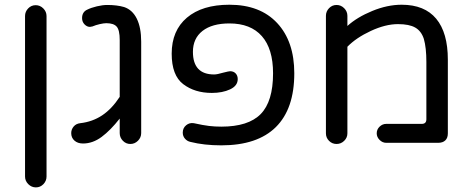

<svg xmlns="http://www.w3.org/2000/svg" viewBox="-20 -603 1991 812"><path d="M85.9 143.6V-535.2Q85.9 -553.7 99.1 -567.4Q112.3 -581.1 130.9 -581.1Q149.4 -581.1 163.1 -567.4Q176.8 -553.7 176.8 -535.2V143.6Q176.8 162.1 163.6 175.8Q150.4 189.5 131.8 189.5Q113.3 189.5 99.6 175.8Q85.9 162.1 85.9 143.6Z M504.9 -573.2Q540 -561.5 558.6 -523.9Q577.1 -486.3 577.1 -426.8V-40Q577.1 -21.5 563.5 -7.8Q549.8 5.9 531.2 5.9Q512.7 5.9 499.5 -7.8Q486.3 -21.5 486.3 -40V-101.6Q447.3 -51.8 409.7 -23.9Q372.1 3.9 331.1 3.9Q308.6 3.9 294.9 -8.3Q281.2 -20.5 281.2 -40Q281.2 -55.7 291.5 -67.9Q301.8 -80.1 319.3 -82Q371.1 -87.9 412.1 -115.2Q453.1 -142.6 486.3 -193.4V-433.6Q486.3 -475.6 473.6 -490.2Q460.9 -504.9 429.7 -504.9Q418.9 -504.9 401.9 -501Q384.8 -497.1 371.1 -491.2Q363.3 -489.3 360.4 -489.3Q347.7 -489.3 337.4 -500Q327.1 -510.7 327.1 -526.4Q327.1 -552.7 349.6 -562.5Q365.2 -570.3 389.6 -576.2Q414.1 -582 433.6 -582Q474.6 -582 504.9 -573.2Z M785.2 -2.9Q771.5 -5.9 762.2 -16.6Q752.9 -27.3 752.9 -42Q752.9 -61.5 767.1 -73.2Q781.2 -85 799.8 -82Q839.8 -73.2 864.3 -70.3Q888.7 -67.4 916 -67.4Q1030.3 -67.4 1082.5 -120.6Q1134.8 -173.8 1134.8 -293Q1134.8 -396.5 1087.4 -450.2Q1040 -503.9 950.2 -503.9Q877 -503.9 836.4 -472.2Q795.9 -440.4 795.9 -383.8Q795.9 -288.1 885.7 -288.1Q898.4 -288.1 924.8 -295.9Q948.2 -301.8 953.1 -301.8Q967.8 -301.8 976.6 -292.5Q985.4 -283.2 985.4 -268.6Q985.4 -240.2 953.1 -225.1Q920.9 -210 876 -210Q803.7 -210 754.9 -247.1Q706.1 -284.2 706.1 -376Q706.1 -473.6 770.5 -528.3Q835 -583 950.2 -583Q1080.1 -583 1152.3 -505.4Q1224.6 -427.7 1224.6 -293Q1224.6 -142.6 1146.5 -65.4Q1068.4 11.7 916 11.7Q842.8 11.7 785.2 -2.9Z M1358.4 -39.1V-536.1Q1358.4 -554.7 1371.6 -568.4Q1384.8 -582 1403.3 -582Q1421.9 -582 1435.5 -568.4Q1449.2 -554.7 1449.2 -536.1V-493.2Q1490.2 -530.3 1554.2 -556.6Q1618.2 -583 1678.7 -583Q1775.4 -583 1824.7 -523.9Q1874 -464.8 1874 -350.6V-39.1Q1874 -19.5 1863.3 -9.3Q1852.5 1 1833 1H1613.3Q1597.7 1 1585.4 -11.2Q1573.2 -23.4 1573.2 -39.1Q1573.2 -55.7 1585.4 -67.4Q1597.7 -79.1 1613.3 -79.1H1763.7Q1783.2 -79.1 1783.2 -98.6V-340.8Q1783.2 -401.4 1772.5 -438.5Q1761.7 -471.7 1736.3 -486.3Q1710.9 -501 1663.1 -501Q1610.4 -501 1548.3 -472.2Q1486.3 -443.4 1449.2 -405.3V-39.1Q1449.2 -20.5 1435.5 -7.3Q1421.9 5.9 1403.3 5.9Q1384.8 5.9 1371.6 -7.3Q1358.4 -20.5 1358.4 -39.1Z"/></svg>

Font: jf-openhuninn-1.0
Style: Regular
Weight: 400
Designer: [Kosugi Maru]
      Designed by Motoya company      

      [Varela Round]
      Joe Prince(Latin component); Avraham Co
Foundry: justfont CO.,LTD.
Version: 1.0